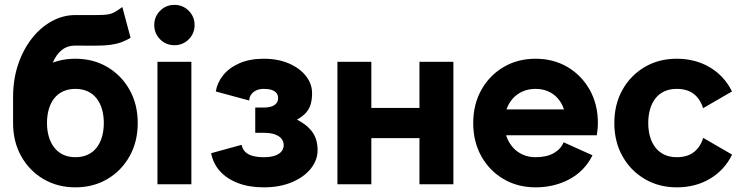

<svg xmlns="http://www.w3.org/2000/svg" viewBox="-20 -764 3089 796"><path d="M174.8 -361.3Q174.8 -398.4 180.5 -436.1Q186.1 -473.8 199.3 -505.3Q212.4 -536.7 235.4 -555.9Q258.3 -575 292.6 -575Q311.1 -575 317.2 -574.9Q323.3 -574.8 327.4 -574.8Q331.4 -574.8 342.2 -574.8Q352.9 -574.8 380.3 -574.8Q414.5 -574.8 439.4 -578.3Q464.3 -581.8 483.8 -589.2Q503.3 -596.5 521.4 -607.2L487.2 -734.8Q467.7 -720.6 454.2 -713.3Q440.8 -706 424.7 -703.8Q408.6 -701.6 379.8 -701.6Q361.7 -701.6 355.5 -701.6Q349.2 -701.6 345.3 -701.6Q341.4 -701.6 330.7 -701.6Q319.9 -701.6 292.6 -701.6Q241.3 -701.6 194.8 -676.1Q148.2 -650.7 112.1 -604.7Q76 -558.7 55.1 -496.6Q34.2 -434.6 34.2 -361.3V-253.9H174.8ZM292.6 -395.5Q321.6 -395.5 343.7 -385.2Q365.8 -374.9 380.6 -355.9Q395.4 -336.9 402.9 -311Q410.4 -285.1 410.4 -253.9Q410.4 -222.9 402.9 -196.9Q395.4 -170.9 380.6 -151.9Q365.8 -132.9 343.7 -122.6Q321.6 -112.3 292.6 -112.3Q263.6 -112.3 241.5 -122.9Q219.3 -133.5 204.5 -152.8Q189.7 -172.1 182.3 -197.8Q174.8 -223.5 174.8 -253.9Q174.8 -285.1 182.3 -311Q189.7 -336.9 204.5 -355.9Q219.3 -374.9 241.5 -385.2Q263.6 -395.5 292.6 -395.5ZM292.6 -520.5Q218.4 -520.5 160 -486Q101.6 -451.6 67.9 -391.4Q34.2 -331.2 34.2 -253.9Q34.2 -176.6 67.9 -116.4Q101.6 -56.2 160 -21.8Q218.4 12.7 292.6 12.7Q367 12.7 425.3 -21.8Q483.6 -56.2 517.3 -116.4Q551 -176.6 551 -253.9Q551 -331.2 517.3 -391.4Q483.6 -451.6 425.3 -486Q367 -520.5 292.6 -520.5Z M632.8 0H773.4V-507.8H632.8ZM619.5 -660.2Q619.5 -625.3 643.9 -600.9Q668.3 -576.6 703.1 -576.6Q738 -576.6 762.4 -600.9Q786.7 -625.3 786.7 -660.2Q786.7 -695 762.4 -719.4Q738 -743.8 703.1 -743.8Q668.3 -743.8 643.9 -719.4Q619.5 -695 619.5 -660.2Z M1073.7 -318.2Q1054.1 -318.2 1046.1 -318.2Q1038.2 -318.2 1038.2 -318.2V-213.3Q1038.2 -213.3 1046.9 -213.3Q1055.7 -213.3 1073.7 -213.3Q1101.9 -213.3 1120.1 -206.6Q1138.4 -200 1147.3 -188.5Q1156.2 -177 1156.2 -162.3Q1156.2 -147.9 1147.3 -136.6Q1138.4 -125.2 1120.1 -118.8Q1101.9 -112.3 1073.7 -112.3Q1045.9 -112.3 1026.6 -118Q1007.2 -123.6 996.2 -135Q985.2 -146.3 981.6 -163.6L855.5 -128.9Q863.2 -86.4 891.7 -54.7Q920.1 -22.9 966.4 -5.1Q1012.6 12.7 1073.7 12.7Q1139.4 12.7 1189.6 -8.3Q1239.7 -29.3 1268.2 -64.5Q1296.7 -99.6 1296.7 -141.6Q1296.7 -168 1288.9 -190.2Q1281.1 -212.4 1262.5 -231.6Q1244 -250.9 1211.2 -268.1Q1237.1 -282.5 1250.5 -298.9Q1264 -315.2 1268.9 -334.9Q1273.8 -354.5 1273.8 -377.9Q1273.8 -416.5 1248.3 -449Q1222.9 -481.4 1177.7 -501Q1132.6 -520.5 1073.7 -520.5Q1015 -520.5 972.4 -501.7Q929.8 -482.9 905.2 -452.1Q880.6 -421.4 874.6 -384.8L1013.4 -347.2Q1013.4 -359.9 1020.5 -370.9Q1027.6 -382 1041.2 -388.8Q1054.7 -395.5 1073.7 -395.5Q1093 -395.5 1106.1 -391.2Q1119.2 -386.9 1126.1 -378.4Q1132.9 -369.8 1132.9 -357.4Q1132.9 -345 1126.1 -336.2Q1119.2 -327.3 1106.1 -322.8Q1093 -318.2 1073.7 -318.2Z M1378.9 -507.8V0H1519.5V-191.4H1719V0H1859.7V-507.8H1719V-316.4H1519.5V-507.8Z M1993.3 -310.5V-203.1H2314L2416.1 -310.5ZM2316.6 -174.2Q2305.6 -146.2 2275.9 -129.2Q2246.2 -112.3 2200.3 -112.3Q2171 -112.3 2147.3 -122.9Q2123.5 -133.5 2106.4 -152.8Q2089.3 -172.1 2080 -197.8Q2070.8 -223.5 2070.8 -253.9Q2070.8 -285.1 2080 -311Q2089.3 -336.9 2106.4 -355.9Q2123.5 -374.9 2147.4 -385.2Q2171.3 -395.5 2200.3 -395.5Q2229.3 -395.5 2252.7 -385.2Q2276.2 -374.9 2292.7 -355.9Q2309.3 -336.9 2318.1 -311Q2326.9 -285.1 2326.9 -253.9Q2326.9 -240.1 2322.3 -227.4Q2317.8 -214.6 2314 -203.1H2454.2Q2456.1 -215.5 2457.4 -228.2Q2458.7 -240.9 2458.7 -253.9Q2458.7 -331.2 2425 -391.4Q2391.3 -451.6 2333 -486Q2274.7 -520.5 2200.3 -520.5Q2126.1 -520.5 2067.7 -486Q2009.3 -451.6 1975.6 -391.4Q1941.9 -331.2 1941.9 -253.9Q1941.9 -176.6 1975.4 -116.4Q2009 -56.2 2067.5 -21.8Q2126.1 12.7 2200.3 12.7Q2278.3 12.7 2341.2 -21.2Q2404.1 -55.2 2436.4 -120.1Z M2667.5 -253.9Q2667.5 -285.1 2675 -311Q2682.4 -336.9 2697.2 -355.9Q2712 -374.9 2734.1 -385.2Q2756.2 -395.5 2785.3 -395.5Q2828.8 -395.5 2855.9 -374.8Q2882.9 -354 2894.8 -315.4L3014.6 -384.8Q2983.2 -449 2923.1 -484.8Q2863 -520.5 2785.3 -520.5Q2711 -520.5 2652.6 -486Q2594.2 -451.6 2560.5 -391.4Q2526.9 -331.2 2526.9 -253.9Q2526.9 -176.6 2560.7 -116.4Q2594.5 -56.2 2653.1 -21.8Q2711.6 12.7 2785.8 12.7Q2863.6 12.7 2923.7 -23.1Q2983.8 -59 3015.2 -123L2895.4 -192.4Q2883.5 -154.1 2856.4 -133.2Q2829.4 -112.3 2785.8 -112.3Q2756.8 -112.3 2734.7 -122.6Q2712.6 -132.9 2697.7 -151.9Q2682.7 -170.9 2675.1 -196.9Q2667.5 -222.9 2667.5 -253.9Z"/></svg>

Font: Giphurs SC
Style: Regular
Weight: 400
Version: Version 0.920